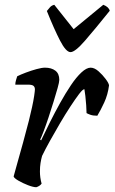

<svg xmlns="http://www.w3.org/2000/svg" viewBox="-20 -783 479 803"><path d="M132 0Q119 0 97 -8.5Q75 -17 57 -27.5Q39 -38 37 -45Q42 -64 52.5 -101Q63 -138 76 -185Q89 -232 101 -279Q108 -307 114 -334.5Q120 -362 123 -382.5Q126 -403 126 -409Q126 -419 120 -424Q114 -429 97 -429H44Q44 -438 47 -448Q50 -458 52 -464Q66 -471 88.5 -479.5Q111 -488 133 -494Q155 -500 168 -500Q195 -500 211.5 -487.5Q228 -475 228 -449Q228 -440 221 -415Q214 -390 204 -357.5Q194 -325 183 -292Q172 -259 162.5 -234Q153 -209 148 -199L152 -196Q168 -230 188.5 -271Q209 -312 231.5 -352.5Q254 -393 276.5 -426.5Q299 -460 320.5 -480Q342 -500 359 -500Q375 -500 392 -485Q409 -470 422 -452.5Q435 -435 436 -426Q431 -387 416 -354.5Q401 -322 387 -299Q369 -299 358 -303Q347 -307 342 -310Q342 -323 340.5 -343Q339 -363 337 -381.5Q335 -400 333 -410Q326 -410 310.5 -389.5Q295 -369 274 -337Q253 -305 231 -267.5Q209 -230 189 -194Q169 -158 156 -131Q152 -117 149.5 -101Q147 -85 147 -66Q147 -40 154 -15Q147 -5 132 0ZM275 -565Q256 -565 231 -613.5Q206 -662 176 -737Q182 -744 188.5 -752Q195 -760 207 -763L288 -661L412 -763Q435 -754 439 -738Q378 -662 336 -613.5Q294 -565 275 -565Z"/></svg>

Font: Texturina 72pt 72pt SemiBold
Style: Italic
Weight: 600
Italic angle: -11°
Designer: Guillermo Torres Carreño
Foundry: Omnibus-Type
Version: Version 1.002; ttfautohint (v1.8.3)